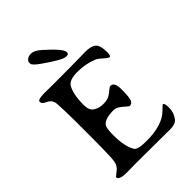

<svg xmlns="http://www.w3.org/2000/svg" viewBox="-253 -1007 1126 1126"><g transform="rotate(-45 310.5 -444.0)"><path d="M171.4 -851.6V-860.8Q171.4 -869.6 182.9 -879.6Q194.3 -889.6 215.8 -889.6H218.3Q242.7 -889.6 277.3 -858.9Q371.1 -775.4 371.1 -748.5V-746.1Q371.1 -731.4 356.4 -731.4H348.6Q322.3 -731.4 218.3 -804.2Q171.4 -836.9 171.4 -851.6ZM411.6 -426.8Q443.8 -426.8 443.8 -366.9Q443.8 -307.1 436.8 -284.9Q429.7 -262.7 407.7 -262.7Q405.8 -262.7 377.2 -287.8Q348.6 -313 325.2 -313Q253.4 -313 231.4 -285.2Q219.2 -269.5 219.2 -211.9Q219.2 -116.2 248 -68.8Q260.7 -47.9 332.5 -47.9Q464.8 -47.9 523.4 -106.4Q549.8 -132.8 553.2 -132.8Q564.9 -132.8 564.9 -92Q564.9 -51.3 539.6 -19Q522.9 2 476.6 2L455.6 1.5L200.2 0L179.2 0.5Q158.2 1 117.7 1Q56.2 1 56.2 -24.9Q56.2 -25.9 89.4 -51.8Q107.9 -66.4 114.3 -96.4Q120.6 -126.5 120.6 -346.7Q120.6 -566.9 113.3 -589.8Q106 -612.8 79.1 -624.5Q52.2 -636.2 52.2 -653.6Q52.2 -670.9 111.8 -670.9L132.3 -670.4Q153.3 -669.9 174.3 -669.9L322.3 -670.4L406.7 -671.4L448.2 -672.4Q496.1 -672.4 517.3 -654.8Q538.6 -637.2 538.6 -578.6Q538.6 -549.3 528.6 -549.3Q518.6 -549.3 495.8 -570.6Q473.1 -591.8 456.5 -598.6Q399.4 -621.6 333.5 -621.6Q267.6 -621.6 249.5 -593.8Q221.7 -550.8 221.7 -456.5Q221.7 -413.6 247.3 -397Q272.9 -380.4 305.9 -380.4Q338.9 -380.4 355.2 -389.2Q371.6 -397.9 388.2 -412.4Q404.8 -426.8 411.6 -426.8Z"/></g></svg>

Font: Averia Serif Libre Light
Style: Regular
Weight: 300
Version: Version 1.002